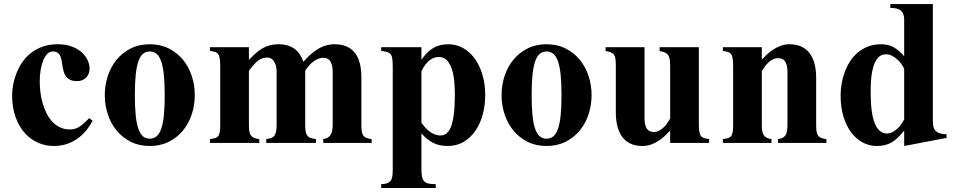

<svg xmlns="http://www.w3.org/2000/svg" viewBox="-20 -708 4722 951"><path d="M439 -109.9Q427.2 -87.9 410.2 -65.7Q393.1 -43.5 369.6 -25.6Q346.2 -7.8 315.4 3.7Q284.7 15.1 245.1 15.1Q206.5 15.1 169.7 -0.5Q132.8 -16.1 104 -47.6Q75.2 -79.1 57.6 -126.5Q40 -173.8 40 -236.8Q40 -258.3 44.7 -285.4Q49.3 -312.5 59.8 -340.6Q70.3 -368.7 87.4 -395.3Q104.5 -421.9 129.6 -442.6Q154.8 -463.4 188.5 -476.1Q222.2 -488.8 266.1 -488.8Q306.6 -488.8 336.4 -477.3Q366.2 -465.8 385.5 -448Q404.8 -430.2 414.3 -409.2Q423.8 -388.2 423.8 -369.1Q423.8 -354 418.9 -342.3Q414.1 -330.6 405.5 -322.5Q397 -314.5 385.7 -310.3Q374.5 -306.2 361.8 -306.2Q340.8 -306.2 327.9 -312.5Q314.9 -318.8 307.1 -329.1Q299.3 -339.4 295.7 -352.5Q292 -365.7 289.8 -379.6Q287.6 -393.6 285.4 -406.7Q283.2 -419.9 278.6 -430.2Q273.9 -440.4 265.6 -446.8Q257.3 -453.1 242.2 -453.1Q225.6 -453.1 213.4 -440.2Q201.2 -427.2 193.1 -406.2Q185.1 -385.3 180.9 -358.6Q176.8 -332 176.8 -304.2Q176.8 -278.3 180.2 -250.7Q183.6 -223.1 191.2 -196.8Q198.7 -170.4 210.4 -147Q222.2 -123.5 238.8 -105.7Q255.4 -87.9 277.1 -77.4Q298.8 -66.9 326.2 -66.9Q354.5 -66.9 376.2 -82Q397.9 -97.2 421.9 -123Z M944.8 -236.8Q944.8 -187.5 929.9 -142.1Q915 -96.7 886.5 -61.8Q857.9 -26.9 816.4 -5.9Q774.9 15.1 721.7 15.1Q668.5 15.1 627.2 -5.9Q585.9 -26.9 557.4 -61.8Q528.8 -96.7 513.9 -142.1Q499 -187.5 499 -236.8Q499 -286.1 513.9 -331.5Q528.8 -377 557.4 -411.9Q585.9 -446.8 627.2 -467.8Q668.5 -488.8 721.7 -488.8Q774.9 -488.8 816.4 -467.8Q857.9 -446.8 886.5 -411.9Q915 -377 929.9 -331.5Q944.8 -286.1 944.8 -236.8ZM795.9 -236.8Q795.9 -295.4 791.7 -336.4Q787.6 -377.4 778.6 -403.6Q769.5 -429.7 755.4 -441.4Q741.2 -453.1 721.7 -453.1Q702.1 -453.1 688.2 -441.4Q674.3 -429.7 665.3 -403.6Q656.2 -377.4 652.1 -336.4Q647.9 -295.4 647.9 -236.8Q647.9 -178.2 652.1 -137.2Q656.2 -96.2 665.3 -70.3Q674.3 -44.4 688.2 -32.7Q702.1 -21 721.7 -21Q741.2 -21 755.4 -32.7Q769.5 -44.4 778.6 -70.3Q787.6 -96.2 791.7 -137.2Q795.9 -178.2 795.9 -236.8Z M1581.1 0V-19Q1593.8 -21 1602.5 -25.9Q1611.3 -30.8 1616.9 -39.1Q1622.6 -47.4 1625.2 -60.5Q1627.9 -73.7 1627.9 -92.8V-354Q1627.9 -383.3 1617.2 -402.6Q1606.4 -421.9 1582 -421.9Q1567.9 -421.9 1555.2 -416.5Q1542.5 -411.1 1531 -402.3Q1519.5 -393.6 1509.5 -381.8Q1499.5 -370.1 1491.7 -357.9V-92.8Q1491.7 -72.8 1493.7 -59.3Q1495.6 -45.9 1501.2 -37.6Q1506.8 -29.3 1517.3 -25.1Q1527.8 -21 1544.9 -19V0H1298.8V-19Q1314 -21 1324 -24.9Q1334 -28.8 1339.8 -36.9Q1345.7 -44.9 1347.9 -58.3Q1350.1 -71.8 1350.1 -92.8V-354Q1350.1 -383.3 1337.9 -403.1Q1325.7 -422.9 1303.7 -422.9Q1276.4 -422.9 1255.4 -405.3Q1234.4 -387.7 1212.9 -356.9V-92.8Q1212.9 -73.7 1214.6 -60.5Q1216.3 -47.4 1221.7 -38.8Q1227.1 -30.3 1237.1 -25.6Q1247.1 -21 1264.2 -19V0H1020V-19Q1036.6 -21 1046.9 -24.7Q1057.1 -28.3 1062.3 -36.1Q1067.4 -43.9 1069.1 -57.6Q1070.8 -71.3 1070.8 -92.8V-377Q1070.8 -400.9 1068.8 -415.5Q1066.9 -430.2 1061.5 -438.5Q1056.2 -446.8 1046.1 -450.2Q1036.1 -453.6 1020 -456.1V-474.1H1212.9V-411.1Q1231.4 -431.2 1248.3 -445.8Q1265.1 -460.4 1282.2 -470Q1299.3 -479.5 1318.1 -484.1Q1336.9 -488.8 1359.9 -488.8Q1386.7 -488.8 1407 -482.2Q1427.2 -475.6 1441.9 -463.9Q1456.5 -452.1 1466.3 -436.3Q1476.1 -420.4 1482.9 -401.9Q1515.1 -440.4 1553.7 -464.6Q1592.3 -488.8 1637.7 -488.8Q1672.9 -488.8 1698 -477.3Q1723.1 -465.8 1739.3 -444.3Q1755.4 -422.9 1762.7 -392.3Q1770 -361.8 1770 -324.2V-92.8Q1770 -73.7 1771.5 -60.5Q1772.9 -47.4 1778.1 -38.8Q1783.2 -30.3 1793.5 -25.6Q1803.7 -21 1820.8 -19V0Z M2067.4 -474.1V-412.1Q2094.7 -452.1 2126.2 -470.5Q2157.7 -488.8 2201.2 -488.8Q2239.3 -488.8 2272.7 -470.5Q2306.2 -452.1 2330.6 -418.9Q2355 -385.7 2369.1 -339.4Q2383.3 -293 2383.3 -236.8Q2383.3 -187.5 2371.3 -142.1Q2359.4 -96.7 2335.7 -61.8Q2312 -26.9 2277.3 -5.9Q2242.7 15.1 2197.3 15.1Q2154.8 15.1 2123.8 -1.2Q2092.8 -17.6 2067.4 -47.9V129.9Q2067.4 151.9 2070.1 166.3Q2072.8 180.7 2080.3 189.2Q2087.9 197.8 2101.8 200.9Q2115.7 204.1 2138.2 204.1V223.1H1868.2V204.1Q1887.7 203.6 1898.9 199Q1910.2 194.3 1916 185.5Q1921.9 176.8 1923.6 162.8Q1925.3 148.9 1925.3 129.9V-377Q1925.3 -400.9 1923.3 -415.5Q1921.4 -430.2 1915.3 -438.5Q1909.2 -446.8 1897.9 -450.2Q1886.7 -453.6 1868.2 -456.1V-474.1ZM2067.4 -99.1Q2076.2 -87.9 2085.9 -76.9Q2095.7 -65.9 2106.9 -57.1Q2118.2 -48.3 2132.1 -42.7Q2146 -37.1 2163.1 -37.1Q2178.2 -37.1 2191.2 -46.9Q2204.1 -56.6 2213.4 -79.8Q2222.7 -103 2227.8 -141.4Q2232.9 -179.7 2232.9 -236.8Q2232.9 -268.6 2230.2 -302Q2227.5 -335.4 2219 -363Q2210.4 -390.6 2194.8 -408.2Q2179.2 -425.8 2153.3 -425.8Q2138.7 -425.8 2126.2 -420.4Q2113.8 -415 2103 -405.5Q2092.3 -396 2083.5 -383.1Q2074.7 -370.1 2067.4 -355Z M2910.2 -236.8Q2910.2 -187.5 2895.3 -142.1Q2880.4 -96.7 2851.8 -61.8Q2823.2 -26.9 2781.7 -5.9Q2740.2 15.1 2687 15.1Q2633.8 15.1 2592.5 -5.9Q2551.3 -26.9 2522.7 -61.8Q2494.1 -96.7 2479.2 -142.1Q2464.4 -187.5 2464.4 -236.8Q2464.4 -286.1 2479.2 -331.5Q2494.1 -377 2522.7 -411.9Q2551.3 -446.8 2592.5 -467.8Q2633.8 -488.8 2687 -488.8Q2740.2 -488.8 2781.7 -467.8Q2823.2 -446.8 2851.8 -411.9Q2880.4 -377 2895.3 -331.5Q2910.2 -286.1 2910.2 -236.8ZM2761.2 -236.8Q2761.2 -295.4 2757.1 -336.4Q2752.9 -377.4 2743.9 -403.6Q2734.9 -429.7 2720.7 -441.4Q2706.5 -453.1 2687 -453.1Q2667.5 -453.1 2653.6 -441.4Q2639.6 -429.7 2630.6 -403.6Q2621.6 -377.4 2617.4 -336.4Q2613.3 -295.4 2613.3 -236.8Q2613.3 -178.2 2617.4 -137.2Q2621.6 -96.2 2630.6 -70.3Q2639.6 -44.4 2653.6 -32.7Q2667.5 -21 2687 -21Q2706.5 -21 2720.7 -32.7Q2734.9 -44.4 2743.9 -70.3Q2752.9 -96.2 2757.1 -137.2Q2761.2 -178.2 2761.2 -236.8Z M3299.3 0V-61Q3288.1 -48.8 3273.7 -35.4Q3259.3 -22 3242.2 -10.7Q3225.1 0.5 3205.1 7.8Q3185.1 15.1 3162.1 15.1Q3128.4 15.1 3103.5 3.7Q3078.6 -7.8 3062.5 -29.3Q3046.4 -50.8 3038.3 -81.3Q3030.3 -111.8 3030.3 -149.9V-380.9Q3030.3 -399.9 3028.8 -413.3Q3027.3 -426.8 3022.2 -435.3Q3017.1 -443.8 3006.8 -448.5Q2996.6 -453.1 2979.5 -455.1V-474.1H3172.4V-120.1Q3172.4 -90.8 3182.9 -72.5Q3193.4 -54.2 3218.3 -54.2Q3231.9 -54.2 3243.9 -60.3Q3255.9 -66.4 3265.9 -75.9Q3275.9 -85.4 3284.2 -97.2Q3292.5 -108.9 3299.3 -120.1V-380.9Q3299.3 -399.9 3297.4 -413.1Q3295.4 -426.3 3289.8 -434.6Q3284.2 -442.9 3273.9 -447.8Q3263.7 -452.6 3247.1 -455.1V-474.1H3441.4V-97.2Q3441.4 -73.2 3443.4 -58.8Q3445.3 -44.4 3450.7 -36.4Q3456.1 -28.3 3466.1 -24.7Q3476.1 -21 3492.2 -19V0Z M3833.5 0V-19Q3847.7 -21 3856.9 -25.9Q3866.2 -30.8 3871.3 -39.1Q3876.5 -47.4 3878.4 -60.5Q3880.4 -73.7 3880.4 -92.8V-354Q3880.4 -383.3 3869.9 -401.6Q3859.4 -419.9 3834.5 -419.9Q3820.3 -419.9 3808.6 -414.1Q3796.9 -408.2 3786.9 -399.2Q3776.9 -390.1 3768.6 -378.7Q3760.3 -367.2 3753.4 -356V-92.8Q3753.4 -73.7 3755.4 -60.5Q3757.3 -47.4 3762.7 -39.1Q3768.1 -30.8 3777.3 -25.9Q3786.6 -21 3801.3 -19V0H3560.5V-19Q3577.1 -21 3587.4 -24.7Q3597.7 -28.3 3602.8 -36.1Q3607.9 -43.9 3609.6 -57.6Q3611.3 -71.3 3611.3 -92.8V-377Q3611.3 -400.9 3609.4 -415.5Q3607.4 -430.2 3602.1 -438.5Q3596.7 -446.8 3586.7 -450.2Q3576.7 -453.6 3560.5 -456.1V-474.1H3753.4V-413.1Q3764.6 -424.8 3778.8 -438.2Q3793 -451.7 3810.3 -462.9Q3827.6 -474.1 3847.7 -481.4Q3867.7 -488.8 3890.6 -488.8Q3924.3 -488.8 3949.2 -477.3Q3974.1 -465.8 3990.2 -444.3Q4006.3 -422.9 4014.4 -392.3Q4022.5 -361.8 4022.5 -324.2V-92.8Q4022.5 -73.7 4023.9 -60.5Q4025.4 -47.4 4030.5 -38.8Q4035.6 -30.3 4045.9 -25.6Q4056.2 -21 4073.2 -19V0Z M4458.5 15.1V-61Q4441.4 -40.5 4426.8 -26.1Q4412.1 -11.7 4396.5 -2.7Q4380.9 6.3 4363 10.7Q4345.2 15.1 4322.8 15.1Q4286.6 15.1 4254.2 -1.7Q4221.7 -18.6 4197 -50.8Q4172.4 -83 4158 -129.6Q4143.6 -176.3 4143.6 -235.8Q4143.6 -264.2 4148.7 -293.9Q4153.8 -323.7 4164.3 -351.8Q4174.8 -379.9 4190.9 -404.8Q4207 -429.7 4229.2 -448.2Q4251.5 -466.8 4280 -477.8Q4308.6 -488.8 4343.8 -488.8Q4379.4 -488.8 4405.8 -474.4Q4432.1 -460 4458.5 -429.2V-611.8Q4458.5 -640.6 4442.9 -654.8Q4427.2 -668.9 4389.6 -668.9V-688H4600.6V-106Q4600.6 -69.3 4618.4 -56.2Q4636.2 -43 4668.5 -43V-24.9ZM4458.5 -367.2Q4454.1 -377 4445.6 -389.4Q4437 -401.9 4425.3 -412.8Q4413.6 -423.8 4398.9 -431.4Q4384.3 -439 4367.7 -439Q4350.6 -439 4338.4 -430.2Q4326.2 -421.4 4317.9 -406.7Q4309.6 -392.1 4304.4 -372.8Q4299.3 -353.5 4296.6 -332.5Q4293.9 -311.5 4293.2 -290Q4292.5 -268.6 4292.5 -250Q4292.5 -146.5 4313 -96.7Q4333.5 -46.9 4373.5 -46.9Q4389.2 -46.9 4403.1 -54.9Q4417 -63 4428 -74Q4439 -85 4446.8 -96.9Q4454.6 -108.9 4458.5 -116.2Z"/></svg>

Font: Tai Heritage Pro
Style: Bold
Weight: 700
Designer: Faah Baccam, Walt Agee, Victor Gaultney, Annie Olsen, Eric Hays
Foundry: SIL International
Version: Version 2.600